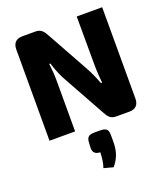

<svg xmlns="http://www.w3.org/2000/svg" viewBox="-173 -811 1077 1233"><g transform="rotate(-20 365.5 -194.5)"><path d="M671 -690H497L498 -356C498 -315 501 -276 505 -235H497C481 -277 463 -318 445 -350L287 -635C267 -671 253 -690 214 -690H126C83 -690 60 -667 60 -624V0H235V-346C235 -384 232 -425 227 -464H235C246 -426 263 -383 280 -351L444 -55C463 -19 478 0 517 0H606C649 0 671 -23 671 -66ZM386 49H351C310 49 296 61 294 98L292 138C293 165 309 181 341 181C340 217 337 250 325 284L389 301C423 259 443 218 443 148V98C442 61 429 49 386 49Z"/></g></svg>

Font: Exo 2 Extra Bold
Style: Regular
Weight: 800
Designer: Natanael Gama
Version: Version 1.001;PS 001.001;hotconv 1.0.88;makeotf.lib2.5.64775